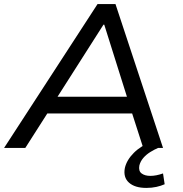

<svg xmlns="http://www.w3.org/2000/svg" viewBox="-22 -725 896 941"><path d="M-2 0 456 -705H544L777 0H680L615 -202L659 -169H175L231 -202L102 0ZM485 -604 246 -229 220 -251H640L607 -229L489 -604ZM695 196Q639 196 610 170Q581 144 590 98Q599 59 634 24Q669 -11 727 -34L753 0Q734 8 714 20.5Q694 33 680 49.5Q666 66 661 86Q656 113 672 125Q688 137 715 137Q729 137 744.5 134Q760 131 777 125L785 178Q767 186 744.5 191Q722 196 695 196Z"/></svg>

Font: Nunito Sans 7pt SemiExpanded
Style: Italic
Weight: 400
Width: 6
Italic angle: -9°
Designer: Vernon Adams
Foundry: Vernon Adams
Version: Version 3.101;gftools[0.9.27]